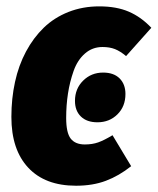

<svg xmlns="http://www.w3.org/2000/svg" viewBox="-20 -571 500 609"><path d="M294.9 -550.8Q349.6 -550.8 388.7 -533.9Q427.7 -517.1 460 -482.9L379.9 -393.1Q361.3 -408.7 344.5 -415.3Q327.6 -421.9 305.2 -421.9Q272.9 -421.9 249.3 -401.1Q225.6 -380.4 213.4 -345.7Q201.2 -311 195.6 -274.2Q189.9 -237.3 189.9 -196.8Q189.9 -149.9 204.3 -131.3Q218.8 -112.8 249 -112.8Q272.9 -112.8 291.5 -119.4Q310.1 -126 336.9 -142.1L396 -43.9Q357.4 -13.2 315.9 2.4Q274.4 18.1 221.2 18.1Q123 18.1 69.6 -39.1Q16.1 -96.2 16.1 -200.2Q16.1 -258.3 27.6 -311Q39.1 -363.8 62.5 -407.5Q85.9 -451.2 118.9 -483.2Q151.9 -515.1 197 -533Q242.2 -550.8 294.9 -550.8ZM289.1 -183.1Q255.4 -183.1 236.6 -201.4Q217.8 -219.7 217.8 -251Q217.8 -289.6 243.7 -315.2Q269.5 -340.8 307.1 -340.8Q340.8 -340.8 359.4 -322.3Q377.9 -303.7 377.9 -272.9Q377.9 -233.4 352.5 -208.3Q327.1 -183.1 289.1 -183.1Z"/></svg>

Font: Fira Sans Compressed ExtraBold
Style: Italic
Weight: 800
Width: 3
Italic angle: -8°
Designer: Carrois Corporate & Edenspiekermann AG
Foundry: Carrois Corporate GbR & Edenspiekermann AG
Version: Version 4.203;PS 004.203;hotconv 1.0.88;makeotf.lib2.5.64775